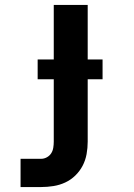

<svg xmlns="http://www.w3.org/2000/svg" viewBox="-20 -540 540 775"><path d="M63 215V101H146Q158 101 169 95Q180 89 186.5 79Q193 69 195 56.5Q197 44 197 32V-220H132V-300H197V-520H334V-300H394V-220H334V32Q334 57 329.5 82Q325 107 313.5 129Q302 151 284 168.5Q266 186 243.5 196.5Q221 207 196 211Q171 215 146 215Z"/></svg>

Font: Iosevka Heavy
Style: Regular
Weight: 900
Monospace: yes
Designer: Belleve Invis
Foundry: Belleve Invis
Version: Version 32.5.0; ttfautohint (v1.8.4)